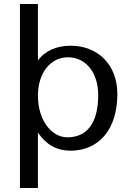

<svg xmlns="http://www.w3.org/2000/svg" viewBox="-20 -742 668 962"><path d="M170 -262C170 -376 232 -455 321 -455C406 -455 472 -383 472 -265C472 -123 414 -54 318 -54C235 -54 170 -144 170 -262ZM170 -78C211 -17 265 13 333 13C474 13 568 -92 568 -271C568 -419 469 -513 334 -513C265 -513 206 -488 170 -439V-722H80V200H170Z"/></svg>

Font: Perun
Style: Regular
Weight: 400
Foundry: Copyright (c) Stefan Peev, Context Ltd, 2016
Version: Version 1.089